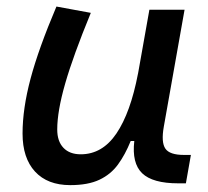

<svg xmlns="http://www.w3.org/2000/svg" viewBox="-20 -547 626 578"><path d="M191.4 10.3Q123 10.3 85.4 -30.5Q47.9 -71.3 47.9 -145Q47.9 -219.7 72 -310.3Q96.2 -400.9 149.9 -527.3L253.4 -508.3Q200.2 -378.9 176.3 -295.7Q152.3 -212.4 152.3 -157.2Q152.3 -121.6 170.9 -102.1Q189.5 -82.5 223.1 -82.5Q288.1 -82.5 330.6 -145.3Q373 -208 395.5 -325.7V-325.2L429.7 -517.6H535.6L473.1 -165.5Q464.8 -118.7 477.8 -99.6Q490.7 -80.6 533.7 -80.6H554.7L539.6 4.9H516.6Q439.5 4.9 408 -25.4Q376.5 -55.7 384.3 -122.6H373.5Q356.9 -81.5 335.2 -51.8Q313.5 -22 279.3 -5.9Q245.1 10.3 191.4 10.3Z"/></svg>

Font: Cascadia Mono
Style: Italic
Weight: 400
Italic angle: -10°
Monospace: yes
Designer: Aaron Bell
Foundry: Saja Typeworks
Version: Version 2404.023; ttfautohint (v1.8.4)